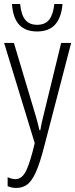

<svg xmlns="http://www.w3.org/2000/svg" viewBox="-20 -928 375 958"><path d="M335 -713.9 201.7 -201.7Q179.7 -115.2 159.2 -69.6Q138.7 -23.9 115.5 -7.1Q92.3 9.8 61.5 9.8Q38.6 9.8 18.1 1V-43.9Q39.1 -34.2 57.1 -34.2Q90.3 -34.2 110.8 -76.9Q131.3 -119.6 153.3 -213.9L0.5 -713.9H49.3L159.2 -346.7Q162.1 -336.4 166.3 -321Q170.4 -305.7 176.8 -278.3H181.2Q187 -314 195.8 -347.2L285.2 -713.9ZM292 -908.2Q286.6 -841.8 255.9 -806.4Q225.1 -771 165 -771Q107.4 -771 76.2 -804Q44.9 -836.9 39.6 -908.2H80.6Q85.9 -852.5 106.7 -828.4Q127.4 -804.2 165 -804.2Q205.6 -804.2 225.6 -830.1Q245.6 -856 251 -908.2Z"/></svg>

Font: Open Sans Condensed Light
Style: Regular
Weight: 300
Width: 3
Designer: Monotype Design Team
Foundry: Monotype Imaging Inc.
Version: Version 3.003; ttfautohint (v1.8.4)